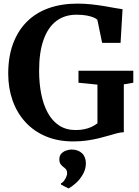

<svg xmlns="http://www.w3.org/2000/svg" viewBox="-20 -772 768 1063"><path d="M385.5 11Q300 11 233 -17.5Q166 -46 119.8 -97Q73.5 -148 49.5 -216.2Q25.5 -284.5 25.5 -363.5Q25.5 -457.5 52.2 -529.8Q79 -602 128.8 -651.8Q178.5 -701.5 249.5 -726.8Q320.5 -752 409 -752Q448.5 -752 487 -747.8Q525.5 -743.5 559.5 -737.8Q593.5 -732 619.2 -727.2Q645 -722.5 658.5 -721L647.5 -534.5H545.5L519 -662.5Q514 -668 499.8 -674.5Q485.5 -681 461.8 -685.8Q438 -690.5 403.5 -690.5Q337.5 -690.5 291.5 -655.5Q245.5 -620.5 221 -551.5Q196.5 -482.5 196.5 -380.5Q196.5 -311.5 208.2 -252Q220 -192.5 244.5 -147.5Q269 -102.5 307.5 -77.2Q346 -52 398.5 -52Q425.5 -52 447.8 -56.8Q470 -61.5 487.8 -70Q505.5 -78.5 519.5 -89.5V-303.5L414.5 -314V-380.5H718V-314L665.5 -305V-40Q648 -39.5 627 -34Q606 -28.5 581 -21Q556 -13.5 526 -6.2Q496 1 461 6Q426 11 385.5 11ZM455.5 133Q455 166 438.2 194.5Q421.5 223 399 242.8Q376.5 262.5 360.5 271H359L318.5 250.5L317 243.5Q330.5 237.5 341 218.8Q351.5 200 351.5 188Q351.5 172.5 345 165Q338.5 157.5 331 152.5Q323 146.5 315.8 137Q308.5 127.5 308.5 110Q308.5 89.5 320.2 77.8Q332 66 347.8 61Q363.5 56 374 56H377Q412 56 433.8 76.2Q455.5 96.5 455.5 133Z"/></svg>

Font: Merriweather 20pt
Style: Bold
Weight: 700
Version: Version 2.100